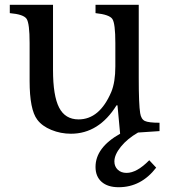

<svg xmlns="http://www.w3.org/2000/svg" viewBox="-20 -550 710 804"><path d="M605 121 634 152Q571 234 477 234Q431 234 405.5 211.5Q380 189 380 149Q380 68 483 10L472 -109H468Q394 10 277 10Q234 10 195 -6Q156 -22 136 -49Q104 -91 104 -211V-370Q104 -452 91.5 -471Q79 -490 21 -495V-530H202V-257Q202 -149 227.5 -99.5Q253 -50 309 -50Q397 -50 446 -165Q463 -206 463 -272V-370Q463 -452 450.5 -470.5Q438 -489 380 -495V-530H561V-223Q561 -112 567 -76Q571 -51 586.5 -43.5Q602 -36 648 -36V-1L558 5Q513 31 486 64.5Q459 98 459 126Q459 147 473 160.5Q487 174 510 174Q553 174 605 121Z"/></svg>

Font: Libre Baskerville
Style: Regular
Weight: 400
Designer: Pablo Impallari, Rodrigo Fuenzalida
Foundry: Pablo Impallari, Rodrigo Fuenzalida
Version: Version 1.000